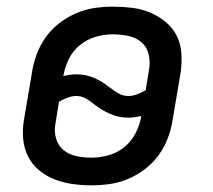

<svg xmlns="http://www.w3.org/2000/svg" viewBox="-20 -548 640 576"><path d="M254 8Q225 8 197 4Q169 0 143.5 -10Q118 -20 97 -37.5Q76 -55 64 -79Q52 -103 49.5 -131.5Q47 -160 52 -189L76 -331Q80 -358 90 -385Q100 -412 117 -436Q134 -460 158 -478.5Q182 -497 209 -508.5Q236 -520 263.5 -524Q291 -528 319 -528Q348 -528 376.5 -524.5Q405 -521 430 -510.5Q455 -500 476.5 -482.5Q498 -465 510 -441Q522 -417 524 -388.5Q526 -360 522 -331L498 -189Q494 -162 484 -135Q474 -108 457 -84Q440 -60 416 -41.5Q392 -23 365 -11.5Q338 0 310 4Q282 8 254 8ZM365 -260Q378 -260 391 -265Q404 -270 417 -277L428 -345Q431 -367 425 -388.5Q419 -410 402.5 -423Q386 -436 363.5 -440.5Q341 -445 318 -445Q293 -445 267 -437.5Q241 -430 219.5 -412.5Q198 -395 186 -370Q174 -345 170 -320Q179 -322 189 -323.5Q199 -325 209 -325Q238 -325 263 -314Q288 -303 308 -286H309Q321 -276 335 -268Q349 -260 365 -260ZM255 -75Q280 -75 306.5 -82.5Q333 -90 354 -107.5Q375 -125 387.5 -150Q400 -175 404 -200Q394 -198 384.5 -196.5Q375 -195 365 -195Q336 -195 311 -206Q286 -217 264 -234Q252 -244 238.5 -252Q225 -260 209 -260Q196 -260 182.5 -255Q169 -250 157 -243L146 -175Q142 -153 148.5 -131.5Q155 -110 171.5 -97Q188 -84 210 -79.5Q232 -75 255 -75Z"/></svg>

Font: Iosevka Medium Extended
Style: Italic
Weight: 500
Width: 7
Italic angle: -9°
Monospace: yes
Designer: Belleve Invis
Foundry: Belleve Invis
Version: Version 32.5.0; ttfautohint (v1.8.4)